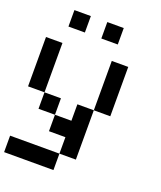

<svg xmlns="http://www.w3.org/2000/svg" viewBox="-177 -1110 1020 1219"><g transform="rotate(20 333.5 -500.0)"><path d="M555.6 -444.4H444.4V-777.8H555.6ZM333.3 -333.3V-444.4H444.4V-111.1H333.3V-222.2H222.2V-333.3ZM222.2 -333.3H111.1V-444.4H222.2ZM111.1 -444.4H0V-777.8H111.1ZM333.3 0H0V-111.1H333.3ZM222.2 -888.9H111.1V-1000H222.2ZM444.4 -888.9H333.3V-1000H444.4Z"/></g></svg>

Font: Pixeloid Sans
Style: Regular
Weight: 400
Designer: GGBotNet
Foundry: GGBotNet
Version: 0.5